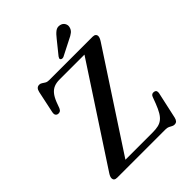

<svg xmlns="http://www.w3.org/2000/svg" viewBox="-255 -1009 1148 1148"><g transform="rotate(-45 319.0 -435.0)"><path d="M569.1 -645.4 158.7 -17.8 99.2 -41.2H404.4Q430.7 -41.2 450.3 -45.5Q470 -49.7 485.2 -61.4Q500.5 -73.1 513.4 -94.6Q526.2 -116 539.4 -150.2L555.1 -192Q559.1 -202 566.1 -205.6Q573 -209.1 582.4 -207.1Q592.7 -205.4 596.2 -198.2Q599.6 -190.9 597.4 -179.9L560.4 -11.4Q557.1 3.1 550.2 10.6Q543.3 18.2 530.2 18.2Q520.8 18.2 513.2 13.7Q505.6 9.2 495.9 4.6Q486.3 0 470.2 0H63.4Q49.4 0 43 -5.7Q36.6 -11.4 36.6 -20.9Q36.6 -27.8 39.5 -35.4Q42.4 -43 48.7 -52.7L461.3 -683.4L475.8 -658.8H232.8Q208.3 -658.8 188.9 -651.2Q169.4 -643.6 154.3 -625.7Q139.2 -607.9 126.8 -576.6L112.3 -537.7Q107.2 -526.1 99.3 -521.9Q91.4 -517.8 82.4 -519.5Q72.6 -521.1 67.8 -528.9Q63 -536.7 65.6 -550.1L95.6 -691.6Q99.3 -708.1 106.9 -715.5Q114.5 -723 127 -723Q136.7 -723 144.7 -717.3Q152.8 -711.6 162.7 -705.8Q172.6 -700 187.6 -700H555Q568.7 -700 575.5 -694Q582.2 -688 582.2 -678.3Q582.2 -672.2 579 -663.9Q575.7 -655.6 569.1 -645.4ZM394.6 -843Q412.4 -866.3 429.1 -878.9Q445.8 -891.5 466.9 -886.6Q485.3 -882.4 493.7 -867.9Q502.1 -853.3 498.2 -838.4Q494.2 -820.1 480 -808.6Q465.7 -797.1 442.8 -786.9L346.5 -737.9Q341.1 -735.6 334.8 -736Q328.5 -736.4 324.7 -740.4Q320.6 -745.1 322.6 -750.4Q324.5 -755.6 328.1 -760.6Z"/></g></svg>

Font: Fraunces
Style: Regular
Weight: 900
Version: Version 1.000;[b76b70a41]